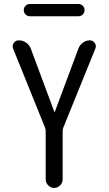

<svg xmlns="http://www.w3.org/2000/svg" viewBox="-20 -930 540 950"><path d="M203.1 -297.9 44.9 -689.5Q39.1 -704.1 47.9 -717.3Q56.6 -730.5 73.2 -730.5Q92.8 -730.5 109.4 -718.8Q126 -707 132.8 -688.5L249 -376Q249 -375 250 -375Q251 -375 251 -376L368.2 -690.4Q375 -708 390.6 -719.2Q406.2 -730.5 424.8 -730.5Q439.5 -730.5 448.7 -717.3Q458 -704.1 452.1 -690.4L293 -297.9Q290 -290 290 -281.2V-42Q290 -25.4 277.3 -12.7Q264.6 0 248 0Q231.4 0 218.8 -12.7Q206.1 -25.4 206.1 -42V-281.2Q206.1 -290 203.1 -297.9ZM127.9 -910.2H368.2Q380.9 -910.2 389.6 -901.4Q398.4 -892.6 398.4 -879.9Q398.4 -867.2 389.6 -858.4Q380.9 -849.6 368.2 -849.6H127.9Q115.2 -849.6 106.4 -858.4Q97.7 -867.2 97.7 -879.9Q97.7 -892.6 106.4 -901.4Q115.2 -910.2 127.9 -910.2Z"/></svg>

Font: Rounded Mgen+ 1mn regular
Style: Regular
Weight: 400
Designer: [Source Han Sans]
Ryoko NISHIZUKA  (kana & ideographs); Paul D. Hunt (Latin, Greek & Cyrillic); Wenlong ZHANG  (bopomofo
Version: Version 1.059.20150602